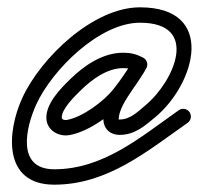

<svg xmlns="http://www.w3.org/2000/svg" viewBox="-20 -395 543 524"><path d="M379.6 -209.3C385 -219.6 381 -232.3 370.7 -237.6C352.6 -247.1 337.3 -251.1 316.4 -251.1C260.7 -251.1 210.5 -216.8 172.1 -179.4C145.8 -153.9 106.5 -113.9 106.5 -74.2C106.5 -44.2 131.7 -25.4 160 -25.4C162.8 -25.4 165.6 -25.6 168.5 -26.1C222.4 -35.1 290.3 -84.5 322.9 -126.3C343.6 -152.7 362.5 -178.8 378.7 -208.2C385.3 -220.1 379 -231.1 369.5 -236C360 -240.9 347.4 -239.8 341.4 -227.5C339.3 -223.2 337.1 -219.2 334.4 -215.3C334.4 -215.2 334.3 -215 334.2 -214.8C334 -214.6 333.9 -214.4 333.9 -214.4C331.6 -210.6 329.2 -207 326.7 -203.4C326.7 -203.4 326.7 -203.3 326.7 -203.3C326.7 -203.2 326.6 -203.2 326.6 -203.2C315.3 -185.9 303 -169.2 292.1 -151.7C292.1 -151.7 292.1 -151.8 292.2 -151.8C292.2 -151.9 292.2 -152 292.2 -152C277.6 -129.2 262.1 -97.8 262.1 -70.5C262.1 -43.8 280.3 -26.9 306.8 -26.9C347.4 -26.9 374.6 -50.9 403.7 -75.2C514.1 -167.3 570.9 -375 362 -375C233.8 -375 91 -237 40.9 -127.8C-1.6 -35 -12.7 109 128 109C272.9 109 380.1 18.9 492.1 -59.8C501.6 -66.5 503.8 -79.6 497.2 -89.1C490.5 -98.6 477.4 -100.8 467.9 -94.2C364 -21.1 262.2 67 128 67C23.7 67 50.4 -47.6 79.1 -110.2C122.1 -204.1 251 -333 362 -333C526.3 -333 455.9 -173.4 376.8 -107.5C356.2 -90.3 335.5 -68.9 306.8 -68.9C301.2 -68.9 304.1 -66.8 304.1 -70.5C304.1 -89.1 317.6 -113.8 327.6 -129.2C327.6 -129.2 327.6 -129.3 327.6 -129.4C327.7 -129.4 327.7 -129.5 327.7 -129.5C338.5 -146.7 350.6 -163.2 361.8 -180.2C361.8 -180.2 361.7 -180.2 361.7 -180.1C361.7 -180.1 361.7 -180 361.7 -180C364.5 -184.3 367.3 -188.5 369.9 -192.8C369.9 -192.8 369.8 -192.6 369.6 -192.4C369.5 -192.2 369.4 -191.9 369.4 -191.9C373.1 -197.5 376.3 -203.1 379.2 -209.1C385.2 -221.4 379.1 -232.2 370 -236.9C360.8 -241.7 348.5 -240.4 341.9 -228.4C326.8 -201.1 309.1 -176.8 289.9 -152.1C263.7 -118.6 204.9 -74.7 161.6 -67.5C161 -67.4 160.5 -67.4 160 -67.4C155.4 -67.4 148.5 -68.6 148.5 -74.2C148.5 -98.9 185.6 -134 201.3 -149.4C231.4 -178.6 272.4 -209.1 316.4 -209.1C330.6 -209.1 339.3 -206.6 351.3 -200.4C361.6 -195 374.3 -199 379.6 -209.3Z"/></svg>

Font: FRB American Cursive Guidelines Medium
Style: Italic
Weight: 500
Italic angle: -25°
Version: Version 2.0;Modular Font Editor K font №1